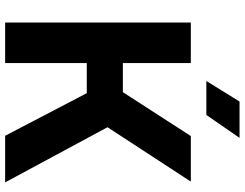

<svg xmlns="http://www.w3.org/2000/svg" viewBox="-120 -810 930 729"><g transform="rotate(90 344.5 -445.0)"><path d="M495 0 292 -389 496 -705H669L436 -348V-438L672 0ZM65 0V-705H219V0ZM161 -310V-447H417V-310ZM365 -890H503L416 -764H287Z"/></g></svg>

Font: TikTok Sans 24pt
Style: Bold
Weight: 700
Version: Version 4.000